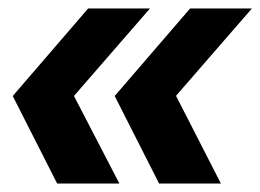

<svg xmlns="http://www.w3.org/2000/svg" viewBox="-20 -510 613 452"><path d="M354.5 -78 250 -284 427.5 -490H573L357.5 -242L369 -334L500 -78ZM114.5 -78 10 -284 187.5 -490H333L117.5 -242L128.5 -333.5L261 -78Z"/></svg>

Font: Cabin
Style: Bold Italic
Weight: 700
Width: 4
Italic angle: -10°
Designer: Pablo Impallari
Foundry: Pablo Impallari. http://www.impallari.com Igino Marini. http://www.ikern.com
Version: Version 3.001